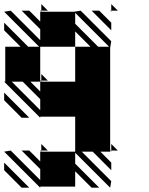

<svg xmlns="http://www.w3.org/2000/svg" viewBox="-25 -556 712 915"><path d="M166.7 338.5 -5.2 166.7 26 161.5 166.7 302.1V250L78.1 161.5H114.6L166.7 213.5V166.7H171.9L166.7 161.5H171.9V166.7H328.1H333.3V0H166.7V5.2L-5.2 -166.7H0V-333.3H72.9L-5.2 -411.5V-447.9L109.4 -333.3H161.5L-5.2 -500L26 -505.2L166.7 -364.6V-416.7L78.1 -505.2H114.6L166.7 -453.1V-500H171.9L166.7 -505.2H171.9V-500H328.1L359.4 -505.2L505.2 -359.4L500 -328.1V161.5H505.2V166.7L500 161.5V166.7H453.1L505.2 218.8V255.2L416.7 166.7H364.6L505.2 307.3L500 338.5L333.3 171.9V224L447.9 338.5H411.5L333.3 260.4V333.3H166.7ZM78.1 338.5 -5.2 255.2V218.8L114.6 338.5ZM78.1 5.2 -5.2 -78.1V-114.6L114.6 5.2ZM505.2 -500 500 -505.2H505.2ZM505.2 -411.5 411.5 -505.2H447.9L505.2 -447.9ZM505.2 161.5H536.5L505.2 130.2ZM171.9 161.5H203.1L171.9 130.2ZM171.9 -171.9V-166.7L166.7 -171.9ZM171.9 -171.9H203.1L171.9 -203.1ZM505.2 -505.2H536.5L505.2 -536.5ZM171.9 -505.2H203.1L171.9 -536.5ZM166.7 -31.2V-83.3L83.3 -166.7H31.2ZM166.7 -119.8V-166.7H333.3V-333.3H406.2L333.3 -406.2V-333.3H166.7V-328.1V-166.7H119.8ZM442.7 -333.3H494.8L333.3 -494.8V-442.7Z"/></svg>

Font: 0xA000-Monochrome
Style: Monochrome
Weight: 400
Version: Version 0.1